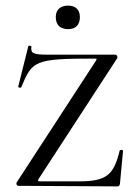

<svg xmlns="http://www.w3.org/2000/svg" viewBox="-20 -663 492 685"><path d="M223 -559C250 -559 265 -574 265 -602C265 -628 250 -643 223 -643C195 -643 179 -628 179 -602C179 -574 195 -559 223 -559ZM40 -13C36 -8 40 0 46 0L399 2C405 2 408 -4 408 -8L419 -125C419 -129 409 -129 407 -126C386 -38 359 -16 262 -16H123C115 -16 114 -18 118 -25L398 -455C401 -460 397 -468 391 -468H150C98 -468 89 -473 92 -496C94 -499 82 -502 81 -498L45 -354C43 -351 55 -348 56 -352C95 -446 102 -454 317 -454C326 -454 326 -453 322 -446Z"/></svg>

Font: Cormorant SC
Style: Regular
Weight: 400
Designer: Christian Thalmann (Catharsis Fonts)
Version: Version 1.000;PS 001.000;hotconv 1.0.70;makeotf.lib2.5.58329